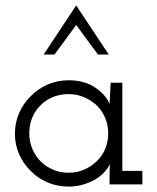

<svg xmlns="http://www.w3.org/2000/svg" viewBox="-20 -680 580 708"><path d="M505 0V-50H431V-375H388Q387 -355 386 -335.5Q385 -316 384 -297Q370 -331 330.5 -357.5Q291 -384 233 -384Q191 -384 155 -368Q119 -352 93 -325Q66 -299 50.5 -263Q35 -227 35 -187Q35 -147 50.5 -111.5Q66 -76 93 -50Q119 -23 155 -7.5Q191 8 233 8Q263 8 288.5 0Q314 -8 334 -20Q353 -32 366 -46.5Q379 -61 385 -75Q385 -64 384.5 -55Q384 -46 384 -35V0ZM233 -333Q263 -333 289 -322Q315 -311 336 -292Q356 -273 367.5 -246Q379 -219 379 -188Q379 -157 367.5 -130Q356 -103 335 -84Q315 -65 289 -54Q263 -43 233 -43Q204 -43 179 -53Q154 -63 135 -80Q113 -100 100.5 -128Q88 -156 88 -188Q88 -218 98 -244Q108 -270 127 -289Q146 -310 173.5 -321.5Q201 -333 233 -333ZM181 -479Q201 -506 221 -533.5Q241 -561 261 -588Q281 -561 301 -533.5Q321 -506 341 -479H381Q351 -524 321 -569.5Q291 -615 261 -660Q231 -615 201 -569.5Q171 -524 141 -479Z"/></svg>

Font: Josefin Slab Thin Medium
Style: Regular
Weight: 500
Version: Version 2.000